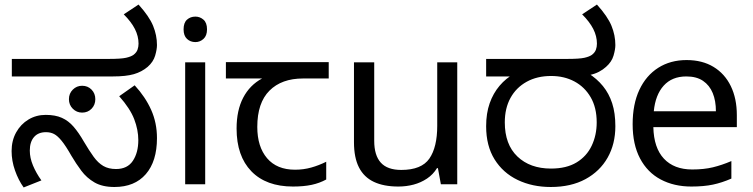

<svg xmlns="http://www.w3.org/2000/svg" viewBox="-20 -810 3310 844"><path d="M483 12Q430 12 395.5 -8Q361 -28 337.5 -59.5Q314 -91 294 -125Q269 -169 251 -191Q233 -213 217.5 -221Q202 -229 182 -229Q148 -229 129.5 -207.5Q111 -186 111 -148Q111 -116 125 -82.5Q139 -49 162 -17L84 14Q61 -18 46 -60.5Q31 -103 31 -146Q31 -192 51 -228Q71 -264 105 -284.5Q139 -305 181 -305Q223 -305 252 -292Q281 -279 303.5 -253Q326 -227 349 -187Q372 -148 391.5 -121Q411 -94 434 -80.5Q457 -67 490 -67Q540 -67 564 -103Q588 -139 588 -194Q588 -239 570 -286Q552 -333 504 -387L572 -435Q619 -384 644.5 -327Q670 -270 670 -203Q670 -101 621 -44.5Q572 12 483 12ZM341 -315Q317 -315 300 -332Q283 -349 283 -374Q283 -399 300 -416Q317 -433 341 -433Q366 -433 382.5 -416Q399 -399 399 -374Q399 -349 382.5 -332Q366 -315 341 -315ZM32 -474V-551H458Q512 -551 534 -556Q556 -561 567 -569Q580 -579 584.5 -591.5Q589 -604 589 -618Q589 -651 573 -682.5Q557 -714 524 -747L589 -790Q636 -738 653 -696.5Q670 -655 670 -612Q670 -593 662 -565.5Q654 -538 629 -516Q603 -494 568.5 -484Q534 -474 477 -474Z M882 -536V0H794V-536ZM839 -737Q859 -737 874.5 -723.5Q890 -710 890 -681Q890 -653 874.5 -639Q859 -625 839 -625Q817 -625 802 -639Q787 -653 787 -681Q787 -710 802 -723.5Q817 -737 839 -737Z M1268 10Q1150 10 1085 -57Q1020 -124 1020 -245Q1020 -325 1049 -380.5Q1078 -436 1132 -465H973V-537H1425V-465H1312Q1218 -465 1164.5 -411.5Q1111 -358 1111 -252Q1111 -165 1154 -114.5Q1197 -64 1277 -64Q1314 -64 1348 -73.5Q1382 -83 1414 -99V-21Q1385 -5 1350 2.5Q1315 10 1268 10Z M1990 -536V0H1918L1905 -71H1901Q1884 -43 1857 -25Q1830 -7 1798 1.5Q1766 10 1731 10Q1667 10 1623.5 -10.5Q1580 -31 1558 -74Q1536 -117 1536 -185V-536H1625V-191Q1625 -127 1654 -95Q1683 -63 1744 -63Q1833 -63 1867.5 -113Q1902 -163 1902 -257V-536Z M2401 12Q2320 12 2255.5 -19Q2191 -50 2154 -109.5Q2117 -169 2117 -255Q2117 -312 2132.5 -356Q2148 -400 2176 -433Q2204 -466 2243 -488L2261 -474H2117V-551H2473Q2527 -551 2549 -556Q2571 -561 2582 -569Q2595 -579 2599.5 -591.5Q2604 -604 2604 -618Q2604 -651 2588 -682.5Q2572 -714 2539 -747L2604 -790Q2651 -738 2668 -696.5Q2685 -655 2685 -612Q2685 -593 2677 -565.5Q2669 -538 2644 -516Q2631 -504 2613 -494.5Q2595 -485 2571 -480L2566 -488Q2604 -464 2630.5 -431.5Q2657 -399 2671 -356Q2685 -313 2685 -255Q2685 -177 2651 -117Q2617 -57 2553.5 -22.5Q2490 12 2401 12ZM2402 -69Q2470 -69 2514.5 -96Q2559 -123 2581 -169.5Q2603 -216 2603 -272Q2603 -337 2576.5 -382.5Q2550 -428 2505 -452Q2460 -476 2403 -476Q2341 -476 2295 -450.5Q2249 -425 2224 -379.5Q2199 -334 2199 -272Q2199 -175 2254.5 -122Q2310 -69 2402 -69Z M2998 -546Q3067 -546 3116.5 -516Q3166 -486 3192.5 -431.5Q3219 -377 3219 -304V-251H2852Q2854 -160 2898.5 -112.5Q2943 -65 3023 -65Q3074 -65 3113.5 -74.5Q3153 -84 3195 -102V-25Q3154 -7 3114 1.5Q3074 10 3019 10Q2943 10 2884.5 -21Q2826 -52 2793.5 -113.5Q2761 -175 2761 -264Q2761 -352 2790.5 -415Q2820 -478 2873.5 -512Q2927 -546 2998 -546ZM2997 -474Q2934 -474 2897.5 -433.5Q2861 -393 2854 -321H3127Q3127 -367 3113 -401Q3099 -435 3070.5 -454.5Q3042 -474 2997 -474Z"/></svg>

Font: kannada15
Style: Book
Weight: 400
Designer: Jelle Bosma - Monotype Design Team
Foundry: Monotype Imaging Inc.
Version: Version 2.003